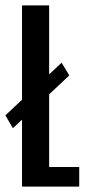

<svg xmlns="http://www.w3.org/2000/svg" viewBox="-28 -695 336 715"><path d="M20 -217.5 230 -414 201.5 -461.5 -8 -265.5ZM54 0H267V-73H155V-675H54Z"/></svg>

Font: Anybody ExtraCondensed Medium
Style: Regular
Weight: 500
Width: 2
Version: Version 1.113;gftools[0.9.25]